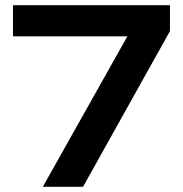

<svg xmlns="http://www.w3.org/2000/svg" viewBox="-20 -720 705 740"><path d="M30 -580V-700H635V-600L300 0H145L471 -580Z"/></svg>

Font: Squares Bold
Style: Regular
Weight: 400
Designer: Typetype
Foundry: Typetype
Version: Version 001.000